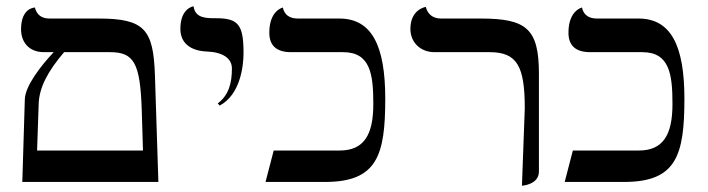

<svg xmlns="http://www.w3.org/2000/svg" viewBox="-20 -579 2252 611"><path d="M51 0H484L473 -341C468 -485 440 -520 294 -520H138C112 -520 97 -532 91 -555C91 -555 47 -555 47 -486C47 -445 72 -413 120 -413H151C110 -370 60 -305 59 -263ZM184 -413H330C406 -413 426 -379 431 -231L435 -100H98L103 -246C104 -300 132 -352 184 -413Z M679 -243C745 -278 755 -369 755 -411C755 -502 737 -521 667 -521C636 -521 601 -521 596 -559C596 -559 554 -554 554 -487C554 -443 585 -417 639 -415C688 -413 718 -394 718 -361C718 -315 708 -276 673 -250Z M1168 -248C1168 -151 1139 -100 1061 -100H851L825 0H1014C1180 0 1206 -84 1206 -265C1206 -434 1163 -520 1060 -520H928C901 -520 885 -532 880 -555C880 -555 837 -546 837 -475C837 -434 860 -413 906 -413H1072C1159 -413 1168 -342 1168 -248Z M1641 12C1641 12 1695 9 1695 -33V-344C1695 -487 1656 -520 1510 -520H1384C1357 -520 1341 -534 1335 -557C1335 -557 1286 -550 1286 -487C1286 -446 1316 -413 1363 -413H1538C1626 -413 1650 -368 1650 -234Z M2120 -248C2120 -151 2091 -100 2013 -100H1803L1777 0H1966C2132 0 2158 -84 2158 -265C2158 -434 2115 -520 2012 -520H1880C1853 -520 1837 -532 1832 -555C1832 -555 1789 -546 1789 -475C1789 -434 1812 -413 1858 -413H2024C2111 -413 2120 -342 2120 -248Z"/></svg>

Font: Libertinus Math
Style: Regular
Weight: 400
Designer: Philipp H. Poll, Khaled Hosny
Foundry: Caleb Maclennan
Version: Version 7.050;RELEASE